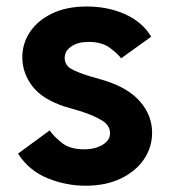

<svg xmlns="http://www.w3.org/2000/svg" viewBox="-20 -573 542 603"><path d="M50.1 -393.1Q50.1 -436.8 74.4 -473Q98.7 -509.2 144.2 -530.9Q189.6 -552.6 252.5 -552.6Q318.9 -552.6 372.9 -528.4Q426.8 -504.3 454.9 -457.7L360.4 -389.9Q350.1 -404.1 324.9 -422.8Q299.7 -441.4 258.2 -441.4Q224.4 -441.4 203.8 -427Q183.2 -412.6 183.2 -391.7Q183.2 -368.3 203.7 -356.7Q224.1 -345.2 261.4 -333.8L307.9 -320.3Q383.2 -296.9 420.5 -253.4Q457.7 -209.9 457.7 -156.2Q457.7 -110.4 432 -72.6Q406.2 -34.8 359.4 -12.3Q312.5 10.3 248.6 10.3Q187.5 10.3 129.3 -13.3Q71 -36.9 36.6 -90.6L136 -163.4Q147 -146.7 172.9 -125.4Q198.9 -104 244 -104Q278.4 -104 302 -118.1Q325.6 -132.1 325.6 -154.5Q325.6 -178.3 302 -193.5Q278.4 -208.8 235.4 -223L183.2 -238.3Q112.6 -261.4 81.3 -302.7Q50.1 -344.1 50.1 -393.1Z"/></svg>

Font: Interface
Style: Bold
Weight: 700
Designer: Rasmus Andersson
Foundry: rsms
Version: Version 1.8